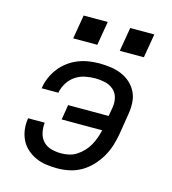

<svg xmlns="http://www.w3.org/2000/svg" viewBox="-110 -819 819 916"><g transform="rotate(15 300.0 -360.5)"><path d="M256 8Q228 8 200.5 4Q173 0 149 -11Q125 -22 105.5 -39.5Q86 -57 74.5 -80.5Q63 -104 59.5 -131.5Q56 -159 61 -187H143Q140 -162 145.5 -137.5Q151 -113 167 -96Q183 -79 206.5 -72.5Q230 -66 256 -66Q275 -66 295 -70.5Q315 -75 332.5 -86.5Q350 -98 364.5 -113.5Q379 -129 389 -147Q399 -165 406 -184.5Q413 -204 417 -223H217L229 -297H429L437 -342Q441 -367 435 -390Q429 -413 411.5 -428Q394 -443 370.5 -448.5Q347 -454 322 -454Q298 -454 272.5 -449Q247 -444 225 -429.5Q203 -415 188.5 -392Q174 -369 169 -344Q169 -344 169 -343.5Q169 -343 169 -342H86Q87 -343 87 -344Q87 -345 87 -346Q91 -372 102 -397Q113 -422 130 -444Q147 -466 170 -483Q193 -500 218.5 -510Q244 -520 270.5 -524Q297 -528 322 -528Q351 -528 379 -524Q407 -520 432 -509.5Q457 -499 477 -481Q497 -463 508.5 -439Q520 -415 521.5 -386.5Q523 -358 518 -330L502 -230Q497 -200 488 -170.5Q479 -141 463 -113Q447 -85 424.5 -61Q402 -37 374.5 -21Q347 -5 316.5 1.5Q286 8 256 8ZM400 -611 420 -729H539L519 -611ZM170 -611 190 -729H309L289 -611Z"/></g></svg>

Font: Iosevka SS04 Extended
Style: Italic
Weight: 400
Width: 7
Italic angle: -9°
Monospace: yes
Designer: Belleve Invis
Foundry: Belleve Invis
Version: Version 19.0.0; ttfautohint (v1.8.4)